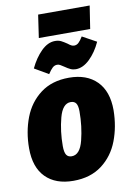

<svg xmlns="http://www.w3.org/2000/svg" viewBox="-102 -993 732 1075"><g transform="rotate(-10 264.5 -455.5)"><path d="M13 -202Q13 -295 43.5 -375Q74 -455 139 -504Q204 -553 301 -553Q402 -553 459 -495.5Q516 -438 516 -331Q515 -237 484.5 -157.5Q454 -78 389 -29Q324 20 227 20Q126 20 69.5 -37Q13 -94 13 -202ZM327 -357Q327 -389 317.5 -403Q308 -417 287 -417Q241 -417 221 -341.5Q201 -266 201 -182Q201 -147 210.5 -132Q220 -117 241 -117Q288 -117 307.5 -194.5Q327 -272 327 -357ZM287 -618Q274 -627 265.5 -631.5Q257 -636 249 -636Q234 -636 222.5 -625.5Q211 -615 196 -592L117 -638Q144 -695 181.5 -732Q219 -769 260 -769Q280 -769 294 -762Q308 -755 327 -742Q338 -733 346 -729Q354 -725 362 -725Q376 -725 387 -735Q398 -745 412 -768L492 -724Q466 -667 427.5 -630Q389 -593 348 -593Q332 -593 318 -599.5Q304 -606 287 -618ZM466 -801H174L193 -931H486Z"/></g></svg>

Font: Fira Sans Condensed Black
Style: Italic
Weight: 900
Width: 3
Italic angle: -8°
Designer: Carrois Corporate & Edenspiekermann AG
Foundry: Carrois Corporate GbR & Edenspiekermann AG
Version: Version 4.203